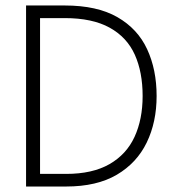

<svg xmlns="http://www.w3.org/2000/svg" viewBox="-20 -680 634 700"><path d="M75 0V-660H216Q334 -660 408 -617.5Q482 -575 516.5 -500.5Q551 -426 551 -330Q551 -235 515 -160.5Q479 -86 406 -43Q333 0 221 0ZM126 -46H221Q317 -46 379 -81.5Q441 -117 470.5 -181Q500 -245 500 -330Q500 -417 471.5 -480.5Q443 -544 380 -579Q317 -614 216 -614H126Z"/></svg>

Font: Lil Grotesk Light
Style: Regular
Weight: 300
Designer: Bastien Sozeau
Foundry: NBR — Bastien Sozeau
Version: Version 3.003; ttfautohint (v1.8.4.7-5d5b);gftools[0.9.33]